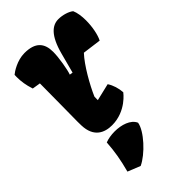

<svg xmlns="http://www.w3.org/2000/svg" viewBox="-254 -657 998 998"><g transform="rotate(-45 244.5 -158.0)"><path d="M83 -103C85.9 -14.2 142.1 9.3 196.8 9.3C300.8 9.3 358.9 -71.3 358.9 -71.3C356.4 -103 347.7 -132.8 331.1 -158.2L236.3 -135.7L236.8 -161.1C262.2 -220.2 314.9 -314 359.4 -361.3L461.9 -347.7C476.6 -375.5 486.3 -425.8 486.3 -472.7C486.3 -503.4 481.9 -532.7 472.7 -553.2C456.1 -566.9 421.9 -578.6 388.7 -578.6C343.8 -578.6 301.8 -545.4 273.9 -439.9L244.6 -329.6L227.1 -332.5C236.8 -358.4 250 -435.1 250 -477.1C250 -541 219.7 -578.6 139.6 -578.6C85 -578.6 35.6 -545.4 23.4 -534.7C22.9 -529.3 22.9 -524.4 22.9 -519C22.9 -486.8 27.3 -456.1 40 -417.5L85 -410.2C85 -304.7 82.5 -191.4 82.5 -130.9C82.5 -119.6 82.5 -110.4 83 -103ZM113.8 52.7C109.4 116.7 101.1 165.5 82.5 235.8L151.9 263.7C211.4 236.3 293 148.4 301.3 95.2C284.7 57.1 232.4 41 182.6 41C157.2 41 132.3 45.4 113.8 52.7Z"/></g></svg>

Font: Kavoon
Style: Regular
Weight: 400
Designer: Viktoriya Grabowska
Foundry: Viktoriya Grabowska
Version: Version 1.002